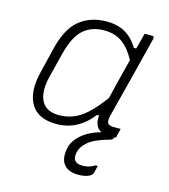

<svg xmlns="http://www.w3.org/2000/svg" viewBox="-112 -625 824 935"><g transform="rotate(15 300.0 -157.5)"><path d="M311 -536Q367 -536 406 -513Q445 -490 471 -446H483Q488 -463 492.5 -481.5Q497 -500 504 -526H542Q554 -526 551 -513Q526 -411 499 -306Q472 -201 446 -99Q439 -72 445 -60Q451 -48 476 -48H511Q509 -39 506 -27Q503 -15 501 -6Q500 0 492 0Q491 4 488 8.5Q485 13 474 16Q403 35 371 61.5Q339 88 333 120Q323 173 376 173Q396 173 409.5 169Q423 165 438 155H450Q449 160 446 172.5Q443 185 441 192Q438 205 418 213Q398 221 369 221Q320 221 297 194Q274 167 283 115Q288 84 309.5 59Q331 34 361.5 17Q392 0 425 -8Q407 -17 398 -36.5Q389 -56 393 -84H382Q348 -39 302.5 -14.5Q257 10 202 10Q109 10 73.5 -49.5Q38 -109 62 -209L93 -337Q119 -447 175 -491.5Q231 -536 311 -536ZM128 -61Q154 -35 203 -35Q237 -35 270 -46.5Q303 -58 338.5 -89Q374 -120 417 -179Q429 -230 442 -281Q455 -332 468 -383Q440 -436 403 -463.5Q366 -491 310 -491Q248 -491 206.5 -455Q165 -419 142 -329L111 -206Q98 -153 103 -117Q108 -81 128 -61Z"/></g></svg>

Font: Recursive Sn Lnr St Lt
Style: Italic
Weight: 300
Italic angle: -15°
Version: Version 1.079;hotconv 1.0.112;makeotfexe 2.5.65598; ttfautoh